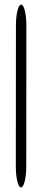

<svg xmlns="http://www.w3.org/2000/svg" viewBox="-20 -755 183 835"><path d="M94.7 -644 94.2 -30.3Q94.2 7.3 87.4 33.7Q80.6 60.1 71.3 60.1Q62 60.1 55.4 33.4Q48.8 6.8 48.8 -30.8L49.3 -644.5Q49.3 -682.1 55.9 -708.5Q62.5 -734.9 72 -734.9Q81.5 -734.9 88.1 -708.3Q94.7 -681.6 94.7 -644Z"/></svg>

Font: Chilanka
Style: Regular
Weight: 400
Designer: Santhosh Thottingal <santhosh.thottingal@gmail.com>
Foundry: Swathanthra Malayalam Computing(SMC)
Version: Version 1.3; 20181103